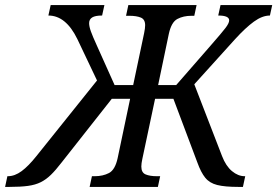

<svg xmlns="http://www.w3.org/2000/svg" viewBox="-86 -734 1089 754"><path d="M-66 0 -57 -42H-55Q-28 -42 -1 -62Q26 -82 57 -121L295 -418L218 -580Q173 -673 104 -673L113 -714H324L315 -673Q288 -673 276 -665.5Q264 -658 264 -643Q264 -630 271 -610.5Q278 -591 294 -556L364 -400H437L480 -604Q484 -623 484 -635Q484 -658 467 -665Q450 -672 422 -672H409L418 -714H686L677 -672H666Q634 -672 610.5 -659.5Q587 -647 577 -601L535 -400H606L742 -556Q784 -604 799 -623.5Q814 -643 814 -654Q814 -673 771 -673L780 -714H983L974 -673Q944 -673 911 -649Q878 -625 837 -580L677 -403L786 -121Q801 -82 825 -62Q849 -42 875 -42H877L868 0H850Q797 0 767 -7.5Q737 -15 720 -36Q703 -57 689 -96L595 -346H523L473 -110Q471 -102 470 -93.5Q469 -85 469 -80Q469 -56 486 -49Q503 -42 530 -42H543L534 0H266L275 -42H286Q318 -42 342 -54.5Q366 -67 376 -113L425 -346H353L156 -96Q133 -66 114 -47.5Q95 -29 74 -18.5Q53 -8 24 -4Q-5 0 -49 0Z"/></svg>

Font: Noto Serif SemiCondensed
Style: Italic
Weight: 400
Width: 4
Italic angle: -12°
Designer: Monotype Design Team
Foundry: Monotype Imaging Inc.
Version: Version 2.013